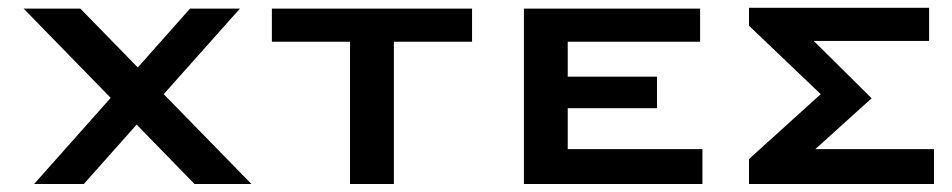

<svg xmlns="http://www.w3.org/2000/svg" viewBox="-20 -461 2386 481"><path d="M257.3 -215.8 39.1 -439.5H181.2L325.2 -292L456.1 -439.5H581.1L390.1 -225.1L609.9 0H467.3L322.3 -148.9L189.9 0H65.4Z M966.8 0H856.9V-356.4H661.1V-439.5H1162.6V-356.4H966.8Z M1739.7 0H1292.5V-439.5H1733.9V-356.4H1402.3V-269H1626V-189.9H1402.3V-87.4H1739.7Z M2018.6 -358.4 2163.6 -214.8 2022.5 -87.4H2319.8V0H1856.4V-62.5L2036.1 -225.1L1856.4 -396.5V-441.4H2307.6V-358.4Z"/></svg>

Font: Squarish Sans CT
Style: RegularSC
Weight: 400
Version: Version 0.9